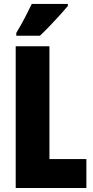

<svg xmlns="http://www.w3.org/2000/svg" viewBox="-20 -947 468 967"><path d="M59.1 0V-713.9H229V-146H415V0ZM321.8 -927.2V-917Q308.1 -900.4 284.4 -874Q260.7 -847.7 233.4 -819.1Q206.1 -790.5 181.2 -767.1H62V-781.2Q85.9 -820.8 105.2 -857.7Q124.5 -894.5 140.1 -927.2Z"/></svg>

Font: Open Sans Condensed ExtraBold
Style: Regular
Weight: 800
Width: 3
Designer: Monotype Design Team
Foundry: Monotype Imaging Inc.
Version: Version 3.000; ttfautohint (v1.8.4)